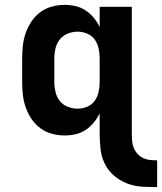

<svg xmlns="http://www.w3.org/2000/svg" viewBox="-20 -548 665 788"><path d="M625 220Q593 220 561.5 218Q530 216 500.5 204.5Q471 193 447 172Q423 151 409.5 123Q396 95 392.5 63Q389 31 389 0V-83Q379 -62 364.5 -44.5Q350 -27 331 -14.5Q312 -2 290 3Q268 8 245 8Q219 8 193 1Q167 -6 146 -21.5Q125 -37 110 -59Q95 -81 86 -106Q77 -131 74 -157.5Q71 -184 71 -210V-310Q71 -336 74 -362.5Q77 -389 86 -414Q95 -439 110 -461Q125 -483 146 -498.5Q167 -514 193 -521Q219 -528 245 -528Q268 -528 290 -523Q312 -518 331 -505.5Q350 -493 364.5 -475.5Q379 -458 389 -437V-520H521V0Q521 15 522 29.5Q523 44 528.5 58Q534 72 544 83Q554 94 567.5 100.5Q581 107 595.5 108.5Q610 110 625 110ZM299 -102Q319 -102 338 -110Q357 -118 368.5 -134Q380 -150 384.5 -170Q389 -190 389 -210V-310Q389 -330 384.5 -350Q380 -370 368.5 -386Q357 -402 338 -410Q319 -418 299 -418Q279 -418 259 -410.5Q239 -403 226 -387Q213 -371 208 -350.5Q203 -330 203 -310V-210Q203 -190 208 -169.5Q213 -149 226 -133Q239 -117 259 -109.5Q279 -102 299 -102Z"/></svg>

Font: Iosevka Custom XBdEx
Style: Regular
Weight: 800
Width: 7
Monospace: yes
Designer: Belleve Invis
Foundry: Belleve Invis
Version: Version 11.2.4; ttfautohint (v1.8.4)